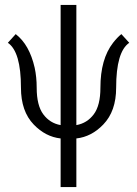

<svg xmlns="http://www.w3.org/2000/svg" viewBox="-20 -651 562 787"><path d="M509.8 -475.6Q456.1 -439 456.1 -291.5Q456.1 -195.3 403.3 -140.6Q355 -90.3 293 -83.5V115.7H228.5V-83.5Q166.5 -90.3 118.2 -140.6Q65.9 -194.8 65.9 -291.5Q65.9 -439 12.2 -475.6L44.4 -511.2Q100.6 -467.8 122.1 -373.5Q130.4 -335.4 130.4 -291.5Q130.4 -218.8 157.5 -182.4Q184.6 -146 228.5 -138.2V-630.9H293V-138.2Q336.9 -146 364.3 -182.4Q391.6 -218.8 391.6 -291.5Q391.6 -408.7 443.4 -475.6Q461.4 -498.5 477.5 -511.2Z"/></svg>

Font: News Cycle
Style: Regular
Weight: 500
Version: Version 0.5.2